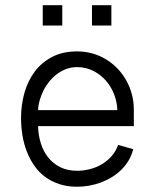

<svg xmlns="http://www.w3.org/2000/svg" viewBox="-20 -710 596 739"><path d="M434.6 -152.3Q426.3 -127.9 409.9 -109.4Q393.6 -90.8 372.3 -78.1Q351.1 -65.4 326.4 -59.1Q301.8 -52.7 277.3 -52.7Q240.2 -52.7 212.4 -66.4Q184.6 -80.1 165.8 -103.5Q147 -127 137.2 -158.2Q127.4 -189.5 126.5 -224.6H495.1V-288.1Q495.1 -318.8 487.5 -347.2Q480 -375.5 466.1 -400.4Q452.1 -425.3 432.6 -445.8Q413.1 -466.3 388.7 -481.2Q364.3 -496.1 335.9 -504.2Q307.6 -512.2 276.4 -512.2Q221.7 -512.2 181.2 -491.2Q140.6 -470.2 114 -434.8Q87.4 -399.4 74.2 -353Q61 -306.6 61 -255.9Q61 -221.7 66.4 -189Q71.8 -156.2 83.3 -126.7Q94.7 -97.2 112.1 -72.3Q129.4 -47.4 153.3 -29.5Q177.2 -11.7 208 -1.5Q238.8 8.8 276.4 8.8Q299.8 8.8 323.2 4.6Q346.7 0.5 368.7 -7.8Q390.6 -16.1 410.6 -28.3Q430.7 -40.5 447 -56.6Q463.4 -72.8 475.1 -92.5Q486.8 -112.3 492.7 -135.7ZM126.5 -286.1Q127.4 -305.7 133.1 -325.2Q138.7 -344.7 148.2 -363.3Q157.7 -381.8 171.1 -397.9Q184.6 -414.1 200.9 -426Q217.3 -438 236.3 -444.8Q255.4 -451.7 276.4 -451.7Q310.1 -451.7 338.4 -437.5Q366.7 -423.3 387 -400.4Q407.2 -377.4 418.9 -347.7Q430.7 -317.9 431.6 -286.1ZM219.7 -689.9H144.5V-611.8H219.7ZM408.7 -689.9H334V-611.8H408.7Z"/></svg>

Font: Saysettha
Style: Regular
Weight: 400
Designer: John M. Durdin
Foundry: Lao Script for Windows
Version: Version 2.201